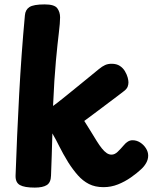

<svg xmlns="http://www.w3.org/2000/svg" viewBox="-20 -842 710 872"><path d="M93.1 -772.4Q95.1 -797.7 113.6 -809.8Q132 -822 182.9 -822Q227.3 -822 240.1 -804.6Q252.9 -787.1 252.9 -763.1Q252.9 -739.1 247.2 -692.3Q241.4 -645.6 233.9 -565.4Q226.4 -485.2 220.9 -360.7Q225.8 -364 241.8 -376.3Q257.8 -388.6 280 -406.7Q302.2 -424.9 328.2 -445.8Q354.1 -466.7 380.1 -488.1Q406.1 -509.6 428.6 -527.8Q444.3 -540.8 457.4 -546.6Q470.4 -552.4 487 -552.4Q509.4 -552.4 524.1 -542.8Q538.7 -533.2 547.3 -518.8Q555.9 -504.3 559.7 -490.6Q563.4 -476.9 563.4 -467.9Q563.4 -457.9 559.7 -448.1Q555.9 -438.3 543.2 -428.4Q529.8 -418 513.1 -405.3Q496.3 -392.7 477.1 -378.3Q457.8 -364 438 -348.8Q418.2 -333.6 398.9 -319.6Q379.7 -305.7 362.7 -292.7Q375.6 -272.7 390.3 -248.7Q405 -224.8 419.2 -201.6Q431.6 -181.7 442.7 -167.9Q453.8 -154.1 464.4 -146.9Q475 -139.7 486.6 -139.7Q501 -139.7 514.4 -152.6Q527.8 -165.4 542.9 -183.1Q550.9 -193.1 560.9 -199.1Q571 -205.1 581.8 -205.1Q600.6 -205.1 616.8 -194.7Q633 -184.2 643 -168.2Q653 -152.2 653 -135.3Q653 -117.9 643.9 -101.9Q634.9 -85.9 621.3 -73.7Q601.9 -55.3 574.5 -36.2Q547.1 -17 515.8 -4.5Q484.4 8 450.2 8Q411.9 8 383.9 -6.3Q355.9 -20.7 333.6 -46Q311.2 -71.3 290.1 -104.3Q264.6 -146.3 249.7 -176.6Q234.9 -206.9 217.9 -236Q216.9 -183 214.9 -134.1Q212.9 -85.1 211.7 -44.2Q210.9 -13.1 192.7 -1.6Q174.6 10 137.9 10Q90.9 10 70.4 -1.6Q49.9 -13.1 50.7 -44.2Q56.9 -223.1 66.9 -410.8Q76.9 -598.4 93.1 -772.4Z"/></svg>

Font: Playpen Sans Thai
Style: Regular
Weight: 400
Designer: Sirin Gunkloy, Laura Meseguer, Veronika Burian, José Scaglione
Foundry: TypeTogether
Version: Version 2.000